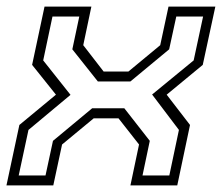

<svg xmlns="http://www.w3.org/2000/svg" viewBox="-22 -560 671 580"><path d="M-2.5 0 36.5 -182.5 147 -274 75 -364 112.5 -540H254L229.5 -423.5L291 -344H366L462 -423.5L487 -540H628.5L590.5 -364L481.5 -274L552 -182.5L513.5 0H372L398 -123.5L336 -202.5H261L165.5 -123.5L139 0ZM34.5 -30H115.5L138 -134.5L256.5 -233H353.5L430.5 -134.5L408.5 -30H489.5L518.5 -167.5L437.5 -274.5L563 -377.5L591.5 -510H510.5L489 -411L372 -314H273.5L196.5 -411L217.5 -510H136.5L108.5 -377.5L191 -273.5L64 -167.5Z"/></svg>

Font: Tourney Light
Style: Italic
Weight: 300
Italic angle: -12°
Version: Version 1.015